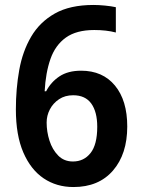

<svg xmlns="http://www.w3.org/2000/svg" viewBox="-20 -744 572 774"><path d="M44 -303Q44 -386 57.5 -461.5Q71 -537 105.5 -596Q140 -655 201 -689.5Q262 -724 357 -724Q378 -724 403.5 -721.5Q429 -719 447 -715V-613Q409 -623 360 -623Q288 -623 245.5 -592.5Q203 -562 183.5 -506.5Q164 -451 160 -376H166Q185 -413 219.5 -436Q254 -459 307 -459Q394 -459 443.5 -399Q493 -339 493 -234Q493 -123 435.5 -56.5Q378 10 276 10Q208 10 156 -25Q104 -60 74 -129.5Q44 -199 44 -303ZM274 -93Q318 -93 345 -127Q372 -161 372 -233Q372 -293 348 -326.5Q324 -360 275 -360Q242 -360 218 -344Q194 -328 181 -303Q168 -278 168 -250Q168 -213 179.5 -177Q191 -141 214.5 -117Q238 -93 274 -93Z"/></svg>

Font: Noto Sans Lao SemiCondensed SemiBold
Style: Regular
Weight: 600
Width: 4
Designer: Monotype Design Team
Foundry: Monotype Imaging Inc.
Version: Version 2.003; ttfautohint (v1.8.4.7-5d5b)